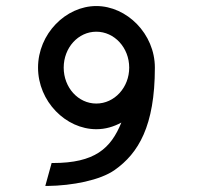

<svg xmlns="http://www.w3.org/2000/svg" viewBox="-20 -605 657 636"><path d="M137 11C220 10 312 -8 360 -42C438 -97 493 -187 493 -381C493 -493 400 -585 299 -585C198 -585 106 -493 106 -381C106 -269 198 -177 299 -177C329 -177 356 -185 382 -199C347 -113 294 -65 155 -65H151L130 11ZM299 -262C239 -262 191 -315 191 -381C191 -447 239 -500 299 -500C359 -500 408 -447 408 -381C408 -315 359 -262 299 -262Z"/></svg>

Font: Charger Monospace
Style: Regular
Weight: 400
Designer: Jasper
Foundry: Cannot Into Space Fonts
Version: Version 0.980